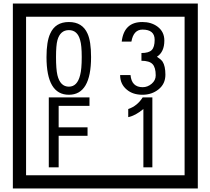

<svg xmlns="http://www.w3.org/2000/svg" viewBox="-20 -980 1195 1090"><path d="M1103 90H53V-960H1103ZM1028 15V-885H128V15ZM497 -656Q497 -442 371 -442Q244 -442 244 -656Q244 -744 265 -789Q294 -855 371 -855Q448 -855 477 -789Q497 -745 497 -656ZM444 -656Q444 -723 435 -752Q420 -809 371 -809Q322 -809 306 -752Q298 -723 298 -656Q298 -587 306 -553Q322 -488 371 -488Q419 -488 435 -554Q444 -587 444 -656ZM919 -556Q919 -504 880.5 -473Q842 -442 789 -442Q734 -442 700 -471Q662 -502 662 -554H721Q727 -485 790 -485Q818 -485 841 -504.5Q864 -524 864 -552Q864 -597 846 -616Q828 -635 783 -635V-679Q825 -679 841.5 -696Q858 -713 858 -754Q858 -812 789 -812Q738 -812 726 -744H671Q684 -855 788 -855Q839 -855 874 -829Q913 -800 913 -750Q913 -685 871 -658Q895 -642 903 -630Q919 -605 919 -556ZM488 -379H313V-257H477V-209H313V-30H257V-427H488ZM845 -30H794V-361Q748 -323 708 -315V-361Q759 -378 790 -427H845Z"/></svg>

Font: Unicode BMP Fallback SIL
Style: Regular
Weight: 400
Foundry: NRSI, SIL International
Version: Version 5.1 Based on Unicode 5.1